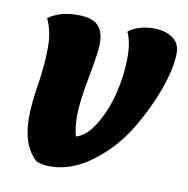

<svg xmlns="http://www.w3.org/2000/svg" viewBox="-62 -545 604 616"><g transform="rotate(10 239.5 -237.0)"><path d="M67 -366Q67 -417 48 -457Q85 -484 143 -484Q191 -484 210 -464.5Q229 -445 229 -406Q229 -377 213 -293.5Q197 -210 197 -165Q197 -127 205 -99Q241 -109 269.5 -159Q298 -209 311 -267Q324 -325 324 -375Q324 -430 309 -459Q341 -484 392 -484Q428 -484 452.5 -467.5Q477 -451 477 -418Q477 -370 451.5 -299Q426 -228 383.5 -158.5Q341 -89 275 -39.5Q209 10 139 10Q115 10 95 2Q46 -41 46 -132Q46 -177 56.5 -242.5Q67 -308 67 -366Z"/></g></svg>

Font: Overlock Black
Style: Italic
Weight: 900
Designer: Dario Muhafara
Foundry: Dario Manuel Muhafara
Version: Version 1.002